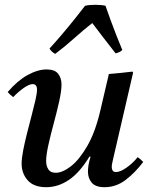

<svg xmlns="http://www.w3.org/2000/svg" viewBox="-20 -767 626 799"><path d="M398 -309 433 -459Q457 -461 482 -463.5Q507 -466 531 -469L534 -465L452 -111Q451 -104 448 -93Q445 -82 445 -72Q445 -63 449 -57Q453 -51 463 -51Q480 -51 506 -69Q532 -87 553 -113Q566 -104 576 -93Q542 -48 502.5 -18Q463 12 415 12Q378 12 362 -6.5Q346 -25 346 -53Q346 -81 357 -115H352Q312 -49 267 -18.5Q222 12 172 12Q121 12 95.5 -16.5Q70 -45 70 -86Q70 -108 76.5 -141.5Q83 -175 92.5 -212.5Q102 -250 111.5 -286Q121 -322 127.5 -350.5Q134 -379 134 -394Q134 -417 116 -417Q102 -417 79.5 -401.5Q57 -386 35 -363Q28 -368 22.5 -373Q17 -378 12 -384Q52 -431 94.5 -454.5Q137 -478 174 -478Q208 -478 222 -460Q236 -442 236 -415Q236 -389 226.5 -346Q217 -303 204 -255Q191 -207 181.5 -164.5Q172 -122 172 -97Q172 -77 181 -62.5Q190 -48 212 -48Q240 -48 275 -75Q310 -102 343.5 -160Q377 -218 398 -309ZM489 -559Q483 -553 476 -550Q469 -547 461 -545Q436 -577 410.5 -610Q385 -643 364 -671Q328 -643 289 -608Q250 -573 210 -543Q204 -545 196.5 -552Q189 -559 186 -565Q210 -591 238 -624Q266 -657 292 -689.5Q318 -722 334 -743Q351 -747 377 -747Q403 -747 419 -743Q428 -717 440 -684Q452 -651 465 -618Q478 -585 489 -559Z"/></svg>

Font: Tiro Bangla
Style: Italic
Weight: 400
Italic angle: -11°
Designer: Bangla: John Hudson & Fiona Ross, assisted by Neelakash Kshetrimayum. Latin: John Hudson with Paul Hanslow, assisted by 
Foundry: Tiro Typeworks Ltd.
Version: Version 1.60